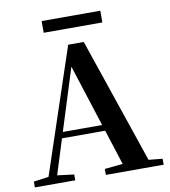

<svg xmlns="http://www.w3.org/2000/svg" viewBox="-96 -980 937 1061"><g transform="rotate(-10 373.0 -449.5)"><path d="M209.5 -833.1V-898.8H538.8V-833.1ZM13.2 0V-32.6L112.6 -46.3H131.1L239.8 -32.6V0ZM82.8 0 331.4 -744.6H418.9L672.2 0H527.6L316.7 -656.5H337.4L334.2 -642.5L132 0ZM193.5 -241.1 200.6 -275H517.8L524.9 -241.1ZM411.5 0V-33.4L546.7 -47H597.4L736 -33.4V0Z"/></g></svg>

Font: Source Han Serif JP VF
Style: Regular
Weight: 250
Designer: Ryoko NISHIZUKA 西塚涼子 (kana & ideographs); Frank Grießhammer (Latin, Greek & Cyrillic); Wenlong ZHANG 张文龙 (bopomofo); San
Foundry: Adobe
Version: Version 2.001;hotconv 1.1.0;makeotfexe 2.6.0